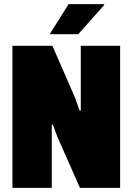

<svg xmlns="http://www.w3.org/2000/svg" viewBox="-20 -907 640 927"><path d="M40 0V-686H233L342 -436L365 -372L370 -373V-686H560V0H366L258 -244L235 -306L230 -305V0ZM220 -742 311 -887H482L484 -884L358 -742Z"/></svg>

Font: Chivo Mono Black
Style: Regular
Weight: 900
Designer: Hector Gatti
Foundry: Omnibus-Type
Version: Version 1.008